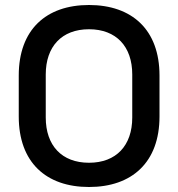

<svg xmlns="http://www.w3.org/2000/svg" viewBox="-20 -734 713 768"><path d="M336 14C508 14 618 -85 618 -268V-432C618 -615 508 -714 336 -714C164 -714 55 -615 55 -432V-268C55 -85 164 14 336 14ZM163 -264V-436C163 -548 227 -617 336 -617C445 -617 509 -548 509 -436V-264C509 -152 445 -83 336 -83C227 -83 163 -152 163 -264Z"/></svg>

Font: Meta Space Medium
Style: Regular
Weight: 500
Designer: Meta Pool / Florian Karsten
Foundry: Meta Pool / Florian Karsten
Version: Version 2.000;Glyphs 3.1.1 (3137)